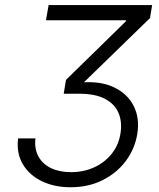

<svg xmlns="http://www.w3.org/2000/svg" viewBox="-20 -748 645 777"><path d="M265.6 9.8Q200.2 9.8 149.4 -14.6Q98.6 -39.1 72.3 -83.5Q45.9 -127.9 53.2 -188H123.5Q118.7 -146 135.3 -115.2Q151.9 -84.5 186 -67.9Q220.2 -51.3 267.6 -51.3Q317.9 -51.3 360.1 -70.3Q402.3 -89.4 430.9 -124.3Q459.5 -159.2 467.3 -206.1Q475.1 -252.9 460.2 -289.6Q445.3 -326.2 406 -347.4Q366.7 -368.7 300.3 -368.7H237.8L247.1 -424.8L490.2 -662.6L490.7 -666H166L176.8 -727.5H595.7L586.9 -674.8L304.2 -399.9L306.2 -414.1Q386.7 -420.9 441.7 -394.5Q496.6 -368.2 521.2 -318.8Q545.9 -269.5 535.6 -206.1Q525.4 -144.5 488.5 -95.7Q451.7 -46.9 394.5 -18.6Q337.4 9.8 265.6 9.8Z"/></svg>

Font: Inter 17pt Light
Style: Italic
Weight: 300
Italic angle: -9.3988°
Version: Version 4.001;git-66647c0bb